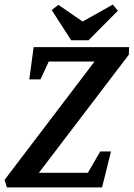

<svg xmlns="http://www.w3.org/2000/svg" viewBox="-32 -819 584 839"><path d="M-2 0 -12 -33 381 -550H181L145 -472H96L115 -613H532L531 -580L138 -64H352L406 -157H453L414 0ZM279 -643 194 -775 223 -798 329 -725 461 -799 483 -772 355 -643Z"/></svg>

Font: Manuale SemiBold
Style: Italic
Weight: 600
Italic angle: -11°
Designer: Eduardo Tunni / Pablo Cosgaya
Foundry: Eduardo Tunni / Pablo Cosgaya
Version: Version 1.002